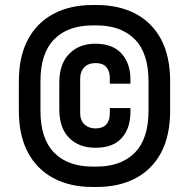

<svg xmlns="http://www.w3.org/2000/svg" viewBox="-20 -732 752 764"><path d="M348 12Q259 12 193 -23Q127 -58 91 -125.5Q55 -193 55 -292V-408Q55 -507 91 -574.5Q127 -642 193 -677Q259 -712 348 -712H365Q454 -712 520 -677Q586 -642 621.5 -574.5Q657 -507 657 -408V-292Q657 -193 621.5 -125.5Q586 -58 520 -23Q454 12 365 12ZM350 -69H363Q462 -69 516.5 -124.5Q571 -180 571 -291V-409Q571 -520 516.5 -575.5Q462 -631 363 -631H350Q250 -631 195.5 -575.5Q141 -520 141 -409V-291Q141 -180 195.5 -124.5Q250 -69 350 -69ZM360 -144Q294 -144 255 -183.5Q216 -223 216 -297V-403Q216 -478 255.5 -518Q295 -558 359 -558Q429 -558 464 -518.5Q499 -479 499 -416V-399H417V-422Q417 -448 403.5 -464.5Q390 -481 360 -481Q332 -481 315.5 -464.5Q299 -448 299 -418V-282Q299 -253 316 -237Q333 -221 360 -221Q388 -221 402.5 -236.5Q417 -252 417 -281V-302H499V-286Q499 -222 464.5 -183Q430 -144 360 -144Z"/></svg>

Font: Space Grotesk Medium
Style: Regular
Weight: 500
Designer: Florian Karsten
Foundry: Florian Karsten
Version: Version 2.000